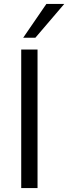

<svg xmlns="http://www.w3.org/2000/svg" viewBox="-20 -957 347 977"><path d="M88 0H171V-705H88ZM98 -765H160L307 -937H216Z"/></svg>

Font: Poppy and Pepper
Style: Regular
Weight: 400
Designer: Thy Ha
Foundry: Thy Ha
Version: Version 0.001;Glyphs 3.2 (3227)